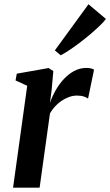

<svg xmlns="http://www.w3.org/2000/svg" viewBox="-20 -862 506 882"><path d="M40 0 105 -468 51.5 -492.5 57 -523.5 203.5 -549.5 225 -535.5 217 -446.5 209.5 -389.5Q219 -417.5 235 -446Q251 -474.5 272.5 -498Q294 -521.5 320.5 -535.8Q347 -550 377 -550Q389.5 -550 398.5 -547.5Q407.5 -545 412 -542L384.5 -409Q380.5 -413 366.8 -418Q353 -423 334 -423Q315.5 -423 297.5 -416.5Q279.5 -410 263 -399Q246.5 -388 232.8 -373Q219 -358 209.5 -341L162 0ZM232 -630.5 386.5 -842.5 466.5 -775Q458 -763 440 -745.5Q422 -728 398.8 -708Q375.5 -688 350.2 -668.8Q325 -649.5 301.2 -633.5Q277.5 -617.5 259 -608Z"/></svg>

Font: Merriweather 60pt SemiBold
Style: Italic
Weight: 600
Italic angle: -7.8°
Version: Version 2.101